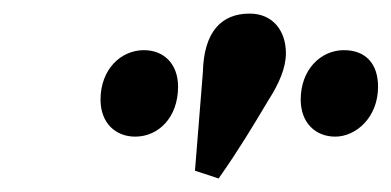

<svg xmlns="http://www.w3.org/2000/svg" viewBox="-20 -811 579 284"><path d="M180 -608.9C214.5 -608.9 243.4 -637.4 243.4 -682.7C243.4 -716.5 222.4 -736.8 192.9 -736.8C158.7 -736.8 128.7 -708.3 128.7 -663.7C128.7 -628.7 151.2 -608.9 180 -608.9ZM303.4 -547C334.6 -591.6 352.9 -622.4 376.9 -662.6C393.2 -687.8 402.9 -711.3 402.9 -732.1C402.9 -765.7 383.4 -790.9 349.2 -790.9C307.6 -790.9 281.5 -764.1 280.1 -704.3C276.2 -655.8 272.3 -606.9 268.4 -558.5L303.4 -547ZM475.8 -608.9C506.7 -608.9 539.2 -637.4 539.2 -682.7C539.2 -716.5 521.1 -736.8 488.7 -736.8C454.5 -736.8 424.8 -708.1 424.8 -663.7C424.8 -628.7 447.3 -608.9 475.8 -608.9Z"/></svg>

Font: Source Serif Variable
Style: Italic
Weight: 389
Italic angle: -12°
Designer: Frank Grießhammer
Foundry: Adobe Systems Incorporated
Version: Version 3.001;hotconv 1.0.111;makeotfexe 2.5.65597